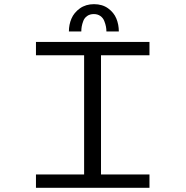

<svg xmlns="http://www.w3.org/2000/svg" viewBox="-20 -901 890 921"><path d="M310.5 -750Q310.5 -783 322.8 -811.8Q335 -840.5 363.2 -860.8Q391.5 -881 431 -881Q471 -881 498.8 -860.8Q526.5 -840.5 538.2 -811.8Q550 -783 550 -750H490.5Q490.5 -761.5 488.2 -773.5Q486 -785.5 480.2 -800.2Q474.5 -815 461.5 -824.2Q448.5 -833.5 430 -833.5Q411 -833.5 398 -824.2Q385 -815 379.5 -800.2Q374 -785.5 372 -773.8Q370 -762 370 -750ZM697 -636H464.5V-64H697V0H152.5V-64H383.5V-636H152.5V-700H697Z"/></svg>

Font: League Mono Wide Light
Style: Regular
Weight: 300
Width: 8
Designer: Tyler Finck
Foundry: The League of Moveable Type / Tyler Finck
Version: Version 2.210